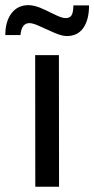

<svg xmlns="http://www.w3.org/2000/svg" viewBox="-48 -711 359 731"><path d="M206.5 -573.7Q188 -573.7 159.4 -585.9Q130.9 -598.1 104.5 -610.6Q78.1 -623 64 -623Q34.2 -623 29.8 -577.6H-27.8Q-27.8 -629.4 -4.2 -660.4Q19.5 -691.4 60.1 -691.4Q70.3 -691.4 82 -688.7Q93.8 -686 104.7 -681.6Q115.7 -677.2 126.7 -671.9Q137.7 -666.5 148.2 -661.4Q158.7 -656.2 168.2 -651.9Q177.7 -647.5 186.5 -644.8Q195.3 -642.1 202.1 -642.1Q217.8 -642.1 224.4 -652.8Q231 -663.6 231.4 -690.4H291Q291 -635.7 269.3 -604.7Q247.6 -573.7 206.5 -573.7ZM86.4 0 85.9 -501H176.3L176.8 0Z"/></svg>

Font: Muli
Style: Regular
Weight: 400
Designer: Vernon Adams
Foundry: newtypography
Version: Version 2; ttfautohint (v1.00rc1.6-4cba) -l 8 -r 50 -G 200 -